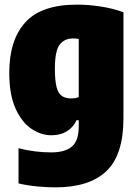

<svg xmlns="http://www.w3.org/2000/svg" viewBox="-20 -579 592 829"><path d="M219 230Q184 230 141.2 226Q98.5 222 60 213V61Q130.5 79 201 79Q260.5 79 290.2 54Q320 29 320 -33V-60H311Q278.5 5 202 5Q157 5 115.2 -23.2Q73.5 -51.5 46.8 -111Q20 -170.5 20 -265Q20 -405.5 89 -482.2Q158 -559 313 -559Q362.5 -559 415.8 -550.8Q469 -542.5 513 -526V-68Q513 90 439.2 160Q365.5 230 219 230ZM288 -154Q306.5 -154 320 -160V-411Q314 -412 307.5 -412.5Q301 -413 295 -413Q258.5 -413 237.8 -386.5Q217 -360 217 -282Q217 -230 224.5 -202.2Q232 -174.5 247.8 -164.2Q263.5 -154 288 -154Z"/></svg>

Font: Encode Sans Condensed Black
Style: Regular
Weight: 900
Width: 3
Designer: Multiple Designers
Foundry: Impallari Type
Version: Version 3.000; ttfautohint (v1.8.3) -l 8 -r 50 -G 200 -x 14 